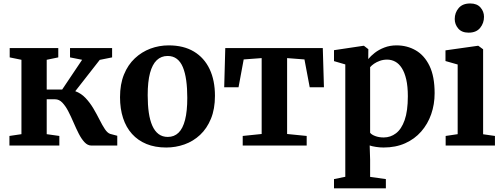

<svg xmlns="http://www.w3.org/2000/svg" viewBox="-20 -818 2822 1079"><path d="M33 0V-54L100.5 -64V-482L34.5 -495.5V-548H307.5V-495.5L242.5 -482V-315H329.5L441.5 -482L373.5 -495.5V-548H610V-495.5L540.5 -481.5L403 -305.5Q436 -293.5 460.8 -267.2Q485.5 -241 504.8 -208.5Q524 -176 539.5 -145Q555 -114 569.5 -92.2Q584 -70.5 599.5 -65.5L639 -55V0H494Q472.5 0 455 -18.8Q437.5 -37.5 422.5 -67Q407.5 -96.5 393.2 -129.8Q379 -163 363.8 -192.5Q348.5 -222 330.5 -241Q312.5 -260 290 -260H242.5V-64L313.5 -54V0Z M654.5 -272Q654.5 -345 676.8 -399.5Q699 -454 737.8 -490.2Q776.5 -526.5 825.5 -544.8Q874.5 -563 928 -563Q1012 -563 1069.8 -528.2Q1127.5 -493.5 1157.8 -430Q1188 -366.5 1188 -279.5Q1188 -205.5 1165.5 -150.8Q1143 -96 1104.5 -60Q1066 -24 1016.8 -6.5Q967.5 11 914 11Q851.5 11 803.2 -8.8Q755 -28.5 721.8 -65.5Q688.5 -102.5 671.5 -154.8Q654.5 -207 654.5 -272ZM923 -48.5Q959 -48.5 983.2 -72Q1007.5 -95.5 1020 -144.2Q1032.5 -193 1032.5 -268.5Q1032.5 -322.5 1026.5 -366Q1020.5 -409.5 1007.8 -440.2Q995 -471 973.8 -487.2Q952.5 -503.5 922 -503.5Q886 -503.5 861 -479.8Q836 -456 823 -407.5Q810 -359 810 -283Q810 -228.5 816.2 -185.2Q822.5 -142 836 -111.5Q849.5 -81 871 -64.8Q892.5 -48.5 923 -48.5Z M1344 0V-54L1450.5 -65V-491.5L1349.5 -484L1320.5 -327.5H1240L1246 -548H1794L1800.5 -327.5H1720.5L1691 -484L1593.5 -491.5V-65L1703.5 -54V0Z M1857 240.5V188.5L1920.5 175.5V-456L1857 -474.5V-536L2021 -560.5H2025.5L2050 -541.5L2049.5 -486Q2063 -503 2086 -521Q2109 -539 2140.2 -551Q2171.5 -563 2208.5 -563Q2268 -563 2316.5 -535Q2365 -507 2393.8 -447.8Q2422.5 -388.5 2422.5 -294Q2422.5 -231.5 2403.2 -176.2Q2384 -121 2347 -78.8Q2310 -36.5 2256.8 -12.8Q2203.5 11 2135.5 11Q2114.5 11 2092.2 7.5Q2070 4 2057.5 -0.5L2060 79.5V176L2148.5 188.5V240.5ZM2136.5 -45.5Q2174.5 -45.5 2205.2 -68.8Q2236 -92 2254 -143Q2272 -194 2272 -277Q2272 -332.5 2263 -371.5Q2254 -410.5 2238.2 -435.2Q2222.5 -460 2201.2 -471.5Q2180 -483 2155.5 -483Q2133.5 -483 2114.8 -476.2Q2096 -469.5 2082 -459.8Q2068 -450 2060 -440.5V-72Q2067.5 -61.5 2088.5 -53.5Q2109.5 -45.5 2136.5 -45.5Z M2484.5 0V-54L2552 -64V-455.5L2483.5 -475V-535L2664 -560.5H2668.5L2695 -541V-63.5L2761.5 -54V0ZM2613 -634.5Q2575 -634.5 2555.2 -657.8Q2535.5 -681 2535.5 -711Q2535.5 -746.5 2557.5 -772.5Q2579.5 -798.5 2622 -798.5H2623Q2660.5 -798.5 2680.2 -776Q2700 -753.5 2700 -723.5Q2700 -688 2678.2 -661.2Q2656.5 -634.5 2614 -634.5Z"/></svg>

Font: Merriweather 36pt
Style: Bold
Weight: 700
Designer: Eben Sorkin
Foundry: Eben Sorkin
Version: Version 2.100